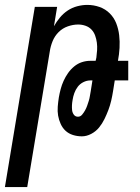

<svg xmlns="http://www.w3.org/2000/svg" viewBox="-50 -548 570 783"><path d="M-30 215 92 -520H183L170 -441Q180 -459 194 -476Q208 -493 226 -505Q244 -517 265 -522.5Q286 -528 306 -528Q332 -528 356 -519.5Q380 -511 397.5 -493.5Q415 -476 424 -453Q433 -430 436 -404.5Q439 -379 437.5 -352.5Q436 -326 431 -300H473V-220H418L411 -176Q408 -157 403.5 -137.5Q399 -118 392 -99.5Q385 -81 376 -62.5Q367 -44 354 -28Q341 -12 322 -2Q303 8 284 8Q265 8 247.5 2.5Q230 -3 217.5 -14.5Q205 -26 197.5 -42.5Q190 -59 187 -76.5Q184 -94 185.5 -113Q187 -132 190 -151Q193 -168 197.5 -185Q202 -202 209.5 -218.5Q217 -235 227.5 -250Q238 -265 252.5 -277Q267 -289 284 -294.5Q301 -300 318 -300H340L343 -313Q345 -328 346 -343.5Q347 -359 345 -374Q343 -389 338 -403Q333 -417 323 -427.5Q313 -438 298.5 -443Q284 -448 269 -448Q248 -448 226.5 -440.5Q205 -433 189 -417Q173 -401 164.5 -380Q156 -359 153 -338L61 215ZM268 -72Q278 -72 285 -80.5Q292 -89 297 -98Q302 -107 305.5 -117Q309 -127 312 -136.5Q315 -146 316.5 -156Q318 -166 320 -176L327 -220H318Q304 -220 290 -213Q276 -206 267 -194Q258 -182 253 -168Q248 -154 246 -140Q244 -129 243.5 -119Q243 -109 244 -99Q245 -89 251 -80.5Q257 -72 268 -72Z"/></svg>

Font: Iosevka Term Curly Md Obl
Style: Regular
Weight: 500
Italic angle: -9°
Designer: Belleve Invis
Foundry: Belleve Invis
Version: Version 32.3.0